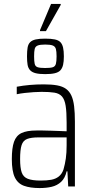

<svg xmlns="http://www.w3.org/2000/svg" viewBox="-20 -946 469 974"><path d="M181 8Q133 8 101.5 -3.5Q70 -15 55 -46.5Q40 -78 40 -139Q40 -195 51 -226.5Q62 -258 89 -271Q116 -284 165 -284Q178 -284 196.5 -284Q215 -284 237 -283Q259 -282 280 -281.5Q301 -281 318 -280V-324Q318 -378 313 -409.5Q308 -441 294.5 -456.5Q281 -472 256 -476Q231 -480 191 -480Q174 -480 151 -478.5Q128 -477 106 -474.5Q84 -472 65 -468V-506Q97 -512 131 -515Q165 -518 202 -518Q242 -518 269.5 -513Q297 -508 314.5 -495.5Q332 -483 342 -461.5Q352 -440 356 -407Q360 -374 360 -329V0H326L322 -77H318Q310 -42 290 -23.5Q270 -5 242.5 1.5Q215 8 181 8ZM186 -30Q217 -30 239.5 -34Q262 -38 278 -50.5Q294 -63 302 -86Q310 -114 314 -142.5Q318 -171 318 -209V-249H175Q138 -249 117.5 -241Q97 -233 89.5 -209.5Q82 -186 82 -139Q82 -95 90 -71.5Q98 -48 121 -39Q144 -30 186 -30ZM209 -570Q180 -570 161.5 -574.5Q143 -579 133 -589.5Q123 -600 120 -617Q117 -634 117 -660Q117 -687 120 -704.5Q123 -722 133 -732Q143 -742 161.5 -746Q180 -750 209 -750Q239 -750 258 -746Q277 -742 286.5 -732Q296 -722 300 -704.5Q304 -687 304 -660Q304 -634 300 -617Q296 -600 286.5 -589.5Q277 -579 258 -574.5Q239 -570 209 -570ZM209 -601Q236 -601 248 -605Q260 -609 263.5 -622Q267 -635 267 -660Q267 -685 263.5 -697.5Q260 -710 248 -715Q236 -720 209 -720Q183 -720 171 -715Q159 -710 156 -697.5Q153 -685 153 -660Q153 -635 156 -622Q159 -609 171 -605Q183 -601 209 -601ZM183 -788V-793L239 -926H288V-921L213 -788Z"/></svg>

Font: Saira Condensed ExtraLight
Style: Regular
Weight: 250
Width: 3
Designer: Hector Gatti with collaboration of the Omnibus-Type team
Foundry: Omnibus-Type
Version: Version 1.101